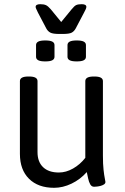

<svg xmlns="http://www.w3.org/2000/svg" viewBox="-20 -890 597 916"><path d="M238 6Q162 6 118.5 -37Q75 -80 75 -156V-503Q75 -525 115 -525H119Q159 -525 159 -503V-164Q159 -118 185.5 -92.5Q212 -67 261 -67Q295 -67 328.5 -86Q362 -105 387 -137V-503Q387 -525 427 -525H431Q471 -525 471 -503V-148Q471 -107 474 -80Q477 -53 480 -39Q483 -25 483 -22Q483 -15 476.5 -10.5Q470 -6 461 -3.5Q452 -1 443 0Q434 1 429 1Q417 1 410.5 -10.5Q404 -22 400.5 -38.5Q397 -55 394 -69Q363 -34 321.5 -14Q280 6 238 6ZM346 -597Q323 -597 312.5 -602.5Q302 -608 302 -619V-675Q302 -686 312.5 -691.5Q323 -697 346 -697Q369 -697 379.5 -691.5Q390 -686 390 -675V-619Q390 -608 379.5 -602.5Q369 -597 346 -597ZM196 -597Q173 -597 162.5 -602.5Q152 -608 152 -619V-675Q152 -686 162.5 -691.5Q173 -697 196 -697Q219 -697 229.5 -691.5Q240 -686 240 -675V-619Q240 -608 229.5 -602.5Q219 -597 196 -597ZM263 -728Q232 -728 220 -734.5Q208 -741 201 -754L161 -830Q157 -839 153.5 -846Q150 -853 150 -857Q150 -870 172 -870Q189 -870 199 -865.5Q209 -861 222 -846L272 -785L322 -846Q335 -862 344 -866Q353 -870 370 -870Q392 -870 392 -857Q392 -853 389 -846Q386 -839 381 -830L341 -754Q334 -741 322.5 -734.5Q311 -728 279 -728Z"/></svg>

Font: Asap
Style: Regular
Weight: 400
Designer: Pablo Cosgaya
Foundry: Omnibus-Type
Version: Version 3.001